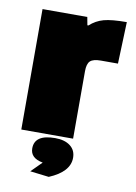

<svg xmlns="http://www.w3.org/2000/svg" viewBox="-77 -537 531 752"><g transform="rotate(10 189.0 -161.0)"><path d="M238 -268V0H32V-479H210L216 -447H220Q244 -469 275 -477.5Q306 -486 366 -486L360 -320H292Q262 -320 250 -309Q238 -298 238 -268ZM169 10Q207 10 229 27Q251 44 251 74Q251 130 170 164L95 155L137 113Q87 104 87 65Q87 10 169 10Z"/></g></svg>

Font: Passion One
Style: Bold
Weight: 700
Designer: Alejandro Lo Celso
Foundry: Fontstage
Version: Version 1.002